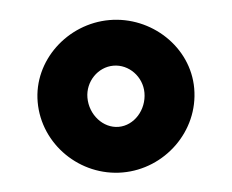

<svg xmlns="http://www.w3.org/2000/svg" viewBox="-34 -754 446 369"><g transform="rotate(-5 189.0 -569.0)"><path d="M189 -422C270 -422 340 -488 340 -571C340 -651 270 -716 189 -716C108 -716 38 -651 38 -571C38 -489 107 -422 189 -422ZM189 -510C159 -510 134 -538 134 -571C134 -602 159 -628 189 -628C219 -628 244 -602 244 -571C244 -538 219 -510 189 -510Z"/></g></svg>

Font: HB Figtree Prototype
Style: Bold
Weight: 700
Designer: Alfredo Marco Pradil
Foundry: Hanken Design Co.®
Version: Version 1.002;Glyphs 3.2 (3228)